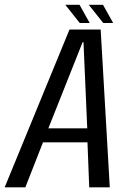

<svg xmlns="http://www.w3.org/2000/svg" viewBox="-48 -802 568 822"><path d="M-28 0 249.5 -675.5H383L422 0H334L326.5 -192.5H136L60.5 0ZM159 -252.5H325.5L309.5 -621H305.5ZM394 -703.5 332 -781.5H393L436.5 -703.5ZM293.5 -703.5 231.5 -781.5H292.5L336 -703.5Z"/></svg>

Font: Anybody
Style: Italic
Weight: 400
Italic angle: -10°
Designer: Tyler Finck
Foundry: Etcetera Type Company
Version: Version 1.010; ttfautohint (v1.8.3) -l 8 -r 50 -G 200 -x 14 